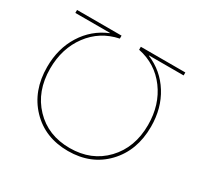

<svg xmlns="http://www.w3.org/2000/svg" viewBox="-155 -921 1162 1121"><g transform="rotate(30 426.0 -360.0)"><path d="M76 -355Q76 -479 134.5 -572.5Q193 -666 294 -708V-710H61V-730H361V-710Q240 -685 168 -588Q96 -491 96 -355Q96 -203 188 -106.5Q280 -10 426 -10Q572 -10 664 -106.5Q756 -203 756 -355Q756 -491 684 -588Q612 -685 491 -710V-730H791V-710H558V-708Q659 -666 717.5 -572.5Q776 -479 776 -355Q776 -194 678.5 -92Q581 10 426 10Q271 10 173.5 -92Q76 -194 76 -355Z"/></g></svg>

Font: M PLUS 1p Thin
Style: Regular
Weight: 250
Version: Version 1.062